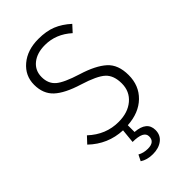

<svg xmlns="http://www.w3.org/2000/svg" viewBox="-276 -780 1090 1090"><g transform="rotate(-45 269.5 -234.5)"><path d="M279.8 9.8V64Q371.6 70.8 372.1 140.1Q372.1 181.2 342 204.1Q312 227.1 265.1 227.1Q218.3 227.1 187 206.1L205.1 169.9Q231.9 185.1 266.1 185.1Q321.3 185.1 320.8 140.1Q320.8 96.2 231.9 96.2L240.2 11.2Q124 6.3 39.1 -75.2L75.2 -113.8Q154.3 -39.6 256.8 -40Q331.1 -40 377.4 -79.1Q423.8 -118.2 423.8 -182.1Q423.8 -246.1 388.9 -278.6Q354 -311 255.1 -341.6Q156.2 -372.1 111.1 -414.1Q65.9 -456.1 65.9 -528.6Q65.9 -601.1 122.1 -648.4Q178.2 -695.8 267.1 -695.8Q330.1 -695.8 375.5 -677.5Q420.9 -659.2 463.9 -620.1L428.2 -581.1Q357.4 -645 269 -645Q205.1 -645 166 -613.5Q127 -582 127 -529.5Q127 -477.1 160.9 -447.5Q194.8 -418 292 -387.9Q389.2 -357.9 437 -314.9Q484.9 -272 484.9 -188Q484.9 -104 429.4 -50Q374 3.9 279.8 9.8Z"/></g></svg>

Font: FiraSans-Light
Style: Regular
Weight: 300
Designer: Carrois Corporate & Edenspiekermann AG
Foundry: Carrois Corporate GbR & Edenspiekermann AG
Version: Version 3.106;PS 003.106;hotconv 1.0.70;makeotf.lib2.5.58329